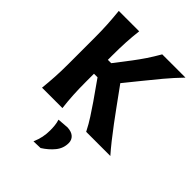

<svg xmlns="http://www.w3.org/2000/svg" viewBox="-280 -843 1261 1261"><g transform="rotate(45 351.0 -212.0)"><path d="M61 0Q67 -57.5 70.2 -111.5Q73.5 -165.5 73.5 -232.5V-474.5Q73.5 -543.5 70.2 -598.8Q67 -654 61 -713H250.5Q243.5 -654 240.5 -598.8Q237.5 -543.5 237.5 -474.5V-435H268.5L353 -545Q382.5 -584 408.8 -623Q435 -662 464.5 -713H680.5Q627 -657.5 581 -602.5Q535 -547.5 490.5 -492L403.5 -384.5L500 -251.5Q529 -211.5 563.5 -165.2Q598 -119 632.5 -75.5Q667 -32 695.5 0H471Q446 -49.5 419.2 -90.2Q392.5 -131 365 -171.5L270.5 -306H237.5V-232.5Q237.5 -165.5 240.5 -111.5Q243.5 -57.5 250.5 0ZM270.5 289Q285 254.5 291.2 224.5Q297.5 194.5 297.5 159.5Q297.5 137.5 295.2 115.5Q293 93.5 286 72L364.5 66Q403 68 422.8 86.2Q442.5 104.5 442.5 133.5Q442.5 182.5 411.2 220.5Q380 258.5 334.5 287Z"/></g></svg>

Font: Commissioner Flair
Style: Bold
Weight: 700
Designer: Kostas Bartsokas
Foundry: Kostas Bartsokas
Version: Version 1.000; ttfautohint (v1.8.3)